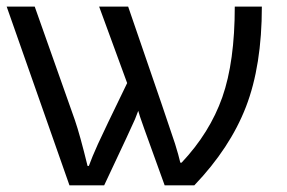

<svg xmlns="http://www.w3.org/2000/svg" viewBox="-20 -555 859 575"><path d="M394 -223.1Q389.2 -210.4 384.3 -198Q379.4 -185.5 292 0H188L0 -535.2H84L204.1 -195.8Q219.7 -150.4 242.2 -58.1H246.1Q255.4 -84 273.4 -123.8Q291.5 -163.6 360.8 -306.2L276.9 -535.2H363.8Q493.2 -159.7 504.2 -124.5Q515.1 -89.4 520 -67.9H523.9Q608.4 -157.7 645.8 -263.9Q683.1 -370.1 683.1 -535.2H764.2Q764.2 -358.4 716.6 -235.1Q668.9 -111.8 562 0H473.1L412.1 -168.9Q396 -213.9 394 -223.1Z"/></svg>

Font: Open Sans ACDW
Style: acdw
Weight: 400
Foundry: Ascender Corporation
Version: Version 1.10